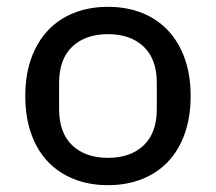

<svg xmlns="http://www.w3.org/2000/svg" viewBox="-20 -530 632 562"><path d="M296 -68Q362 -68 400.5 -104.5Q439 -141 439 -211V-287Q439 -357 400.5 -393.5Q362 -430 296 -430Q230 -430 191.5 -393.5Q153 -357 153 -287V-211Q153 -141 191.5 -104.5Q230 -68 296 -68ZM296 12Q241 12 196 -6Q151 -24 119.5 -57.5Q88 -91 71 -139.5Q54 -188 54 -249Q54 -310 71 -358Q88 -406 119.5 -440Q151 -474 196 -492Q241 -510 296 -510Q351 -510 396 -492Q441 -474 472.5 -440Q504 -406 521 -358Q538 -310 538 -249Q538 -188 521 -139.5Q504 -91 472.5 -57.5Q441 -24 396 -6Q351 12 296 12Z"/></svg>

Font: IBM Plex Sans Thai Text
Style: Regular
Weight: 450
Designer: Mike Abbink, Paul van der Laan, Pieter van Rosmalen, Ben Mitchell, Mark Frömberg
Foundry: Bold Monday
Version: Version 1.1